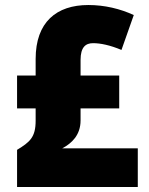

<svg xmlns="http://www.w3.org/2000/svg" viewBox="-20 -745 593 765"><path d="M332 -725C205 -725 122 -657 122 -510V-444H48V-313H122V-264C122 -198 99 -179 48 -148V0H529V-154H228C266 -174 301 -207 301 -265V-313H455V-444H301V-506C301 -557 321 -573 351 -573C380 -573 419 -565 464 -546L513 -685C459 -710 397 -725 332 -725Z"/></svg>

Font: Noto Sans Thai SemCond Blk
Style: Regular
Weight: 900
Width: 4
Designer: Monotype Design Team
Foundry: Monotype Imaging Inc.
Version: Version 2.002